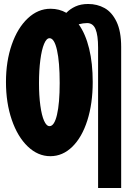

<svg xmlns="http://www.w3.org/2000/svg" viewBox="-20 -776 640 965"><path d="M10 -364Q10 -468 39.2 -552Q68.5 -636 119.8 -684Q171 -732 234 -732Q278 -732 313.5 -711.5Q332 -731 359.2 -743.5Q386.5 -756 423 -756Q468.5 -756 505.5 -735.5Q542.5 -715 565.8 -666.8Q589 -618.5 589 -540V169H473V-536Q473 -599 460.2 -629.5Q447.5 -660 418 -660Q398 -660 375.5 -654Q410 -605.5 428 -531.8Q446 -458 446 -364Q446 -255.5 419 -170.8Q392 -86 343.5 -38.5Q295 9 233 9Q170.5 9 119.5 -39.8Q68.5 -88.5 39.2 -173.8Q10 -259 10 -364ZM280 -359Q280 -464 266.5 -524Q253 -584 229 -584Q213.5 -584 201.5 -555.2Q189.5 -526.5 182.8 -475Q176 -423.5 176 -358Q176 -294.5 182.8 -245.2Q189.5 -196 201.5 -169Q213.5 -142 229 -142Q253 -142 266.5 -199.5Q280 -257 280 -359Z"/></svg>

Font: JuliaMono Black
Style: Regular
Weight: 900
Monospace: yes
Designer: cormullion
Foundry: corm
Version: Version 0.054; ttfautohint (v1.8.4)